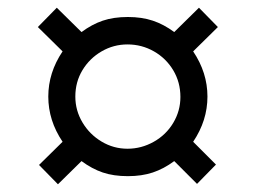

<svg xmlns="http://www.w3.org/2000/svg" viewBox="-20 -541 662 497"><path d="M81 -114 142 -174Q105 -229 105 -291Q105 -353 142 -408L78 -471L127 -521L191 -458Q218 -478 246 -487.5Q274 -497 311 -497Q347 -497 375.5 -487.5Q404 -478 431 -458L495 -521L544 -471L480 -408Q517 -353 517 -291Q517 -229 480 -174L539 -115L490 -65L431 -124Q404 -104 375.5 -94.5Q347 -85 311 -85Q274 -85 246 -94.5Q218 -104 191 -124L130 -64ZM447 -290Q447 -328 428.5 -359Q410 -390 378.5 -408Q347 -426 310 -426Q274 -426 243 -408Q212 -390 193.5 -359.5Q175 -329 175 -291Q175 -255 193.5 -224Q212 -193 243 -174.5Q274 -156 310 -156Q346 -156 378 -174Q410 -192 428.5 -223Q447 -254 447 -290Z"/></svg>

Font: Taviraj Black
Style: Regular
Weight: 900
Designer: Katatrad Team
Foundry: CadsonDemak
Version: Version 1.001